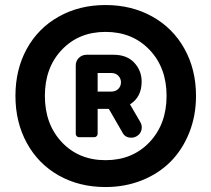

<svg xmlns="http://www.w3.org/2000/svg" viewBox="-20 -736 849 771"><path d="M403.8 15.1Q298.8 15.1 216.3 -31.2Q133.8 -77.6 87.9 -161.4Q42 -245.1 42 -351.1Q42 -457 87.6 -540Q133.3 -623 216.1 -669.4Q298.8 -715.8 403.8 -715.8Q508.8 -715.8 591.8 -669.4Q674.8 -623 720.9 -539.8Q767.1 -456.5 767.1 -351.1Q767.1 -271.5 740 -203.4Q712.9 -135.3 665.3 -87.2Q617.7 -39.1 550 -12Q482.4 15.1 403.8 15.1ZM403.8 -92.8Q511.7 -92.8 580.3 -165Q648.9 -237.3 648.9 -351.1Q648.9 -464.4 580.3 -536.1Q511.7 -607.9 403.8 -607.9Q296.4 -607.9 228.3 -536.1Q160.2 -464.4 160.2 -351.1Q160.2 -237.3 228.3 -165Q296.4 -92.8 403.8 -92.8ZM472.2 -203.1 417 -298.8H372.1V-198.2Q372.1 -193.4 368.2 -189.2Q364.3 -185.1 358.9 -185.1H296.9Q292 -185.1 288.1 -189Q284.2 -192.9 284.2 -198.2V-473.1Q284.2 -491.2 296.9 -503.7Q309.6 -516.1 328.1 -516.1H436Q489.7 -516.1 519.3 -484.1Q548.8 -452.1 548.8 -408.2Q548.8 -346.2 502 -316.9L543.9 -245.1Q552.2 -230 547.9 -213.6Q543.5 -197.3 528.8 -189Q518.6 -183.1 507.8 -183.1Q482.4 -183.1 472.2 -203.1ZM372.1 -442.9V-368.2H425.8Q444.8 -368.2 455.3 -379.2Q465.8 -390.1 465.8 -405.8Q465.8 -420.4 455.3 -431.6Q444.8 -442.9 425.8 -442.9Z"/></svg>

Font: LT Saeada
Style: Bold
Weight: 700
Designer: Daniel Lyons
Foundry: LyonsType
Version: Version 1.001